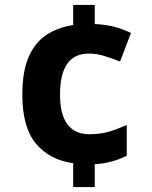

<svg xmlns="http://www.w3.org/2000/svg" viewBox="-20 -744 612 774"><path d="M362 -647Q409 -645 444.5 -635Q480 -625 508 -611L464 -496Q429 -510 398.5 -519Q368 -528 338 -528Q222 -528 222 -363Q222 -281 252.5 -242Q283 -203 338 -203Q385 -203 418.5 -213Q452 -223 491 -240V-116Q460 -101 428.5 -92.5Q397 -84 362 -82V10H275V-86Q178 -100 124 -166Q70 -232 70 -362Q70 -456 95.5 -514.5Q121 -573 167.5 -603.5Q214 -634 275 -643V-724H362Z"/></svg>

Font: Noto Sans Balinese
Style: Bold
Weight: 700
Designer: Aditya Bayu, David Williams
Foundry: David Williams
Version: Version 2.005; ttfautohint (v1.8.4.7-5d5b)